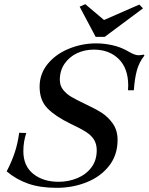

<svg xmlns="http://www.w3.org/2000/svg" viewBox="-20 -892 713 921"><path d="M12 -70Q36 -116 50.5 -159.5Q65 -203 72 -255L106 -254Q92 -212 92 -167Q92 -96 139.5 -58Q187 -20 261 -20Q309 -20 351 -37.5Q393 -55 418.5 -89Q444 -123 444 -171Q444 -201 431 -222Q418 -243 392 -259.5Q366 -276 317 -299Q247 -333 208.5 -371.5Q170 -410 170 -476Q170 -538 209 -585.5Q248 -633 311 -658.5Q374 -684 441 -684Q479 -684 517.5 -675.5Q556 -667 587 -650Q592 -647 604 -640.5Q616 -634 626 -630.5Q636 -627 644 -627Q655 -627 669 -630L673 -626Q647 -593 636.5 -554Q626 -515 622 -459H594Q595 -467 595 -482Q595 -564 549.5 -609Q504 -654 430 -654Q386 -654 349 -636.5Q312 -619 289.5 -586Q267 -553 267 -509Q267 -481 283 -461Q299 -441 322 -427.5Q345 -414 389 -393Q436 -371 467 -351.5Q498 -332 521 -299.5Q544 -267 544 -221Q544 -148 503 -96Q462 -44 395 -17.5Q328 9 252 9Q173 9 115.5 -11Q58 -31 12 -70ZM362 -860 389 -872 479 -796 648 -870 666 -852 482 -715H439Z"/></svg>

Font: Ibarra Real Nova
Style: Italic
Weight: 400
Italic angle: -22°
Designer: Jose Maria Ribagorda & Octavio Pardo
Foundry: Octavio Pardo
Version: Version 1.014